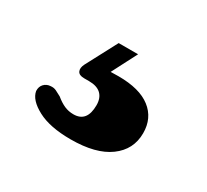

<svg xmlns="http://www.w3.org/2000/svg" viewBox="-64 -100 453 420"><g transform="rotate(30 162.0 110.5)"><path d="M133 -7H182L142.5 69.5L108.5 62Q120 59 133.8 57.5Q147.5 56 169 56Q222.5 56 250.2 77.5Q278 99 278 137Q278 178.5 244.2 203.2Q210.5 228 147 228Q94.5 228 63.5 211.5Q32.5 195 29 174Q28.5 163 35 156.2Q41.5 149.5 51 149Q59 148 65.5 151.2Q72 154.5 79.5 158.5Q91 168 101.8 172.8Q112.5 177.5 125 177.5Q159 177.5 159 135Q159 117 148.8 107.2Q138.5 97.5 118.5 97.5H106Q93 97.5 89.5 90Q86 82.5 91.5 71.5Z"/></g></svg>

Font: Fraunces Black
Style: Regular
Weight: 900
Version: Version 1.000;[b76b70a41]